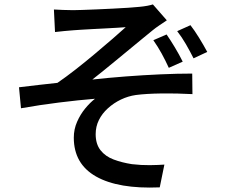

<svg xmlns="http://www.w3.org/2000/svg" viewBox="-20 -798 1040 869"><path d="M224 -755Q245 -754 266 -753Q287 -752 311 -752Q324 -752 352.5 -753Q381 -754 417.5 -755.5Q454 -757 492 -759Q530 -761 562 -763Q594 -765 611 -767Q632 -769 647.5 -772Q663 -775 672 -778L735 -706Q723 -698 703 -684.5Q683 -671 671 -661Q649 -643 621.5 -620.5Q594 -598 564.5 -573.5Q535 -549 505 -524.5Q475 -500 447.5 -477.5Q420 -455 398 -438Q470 -446 549 -452Q628 -458 705.5 -461.5Q783 -465 850 -465L851 -372Q778 -376 709.5 -375Q641 -374 595 -368Q560 -363 527.5 -347.5Q495 -332 468.5 -308Q442 -284 427.5 -254.5Q413 -225 413 -191Q413 -146 435 -118Q457 -90 494.5 -76Q532 -62 577 -55Q620 -50 658 -50.5Q696 -51 724 -53L703 50Q516 58 415 1Q314 -56 314 -175Q314 -213 329 -247Q344 -281 366 -307.5Q388 -334 410 -351Q336 -345 247.5 -334Q159 -323 75 -308L66 -403Q107 -408 154.5 -413.5Q202 -419 240 -423Q278 -449 321.5 -483Q365 -517 408.5 -553.5Q452 -590 489 -622Q526 -654 549 -675Q537 -674 512.5 -672.5Q488 -671 459 -669.5Q430 -668 401 -666.5Q372 -665 348.5 -663.5Q325 -662 312 -661Q293 -660 271 -657.5Q249 -655 229 -653ZM734 -642Q752 -616 771.5 -583.5Q791 -551 807 -519L744 -491Q729 -524 712 -555Q695 -586 674 -616ZM842 -684Q860 -661 881 -627Q902 -593 918 -563L856 -534Q840 -566 821.5 -598Q803 -630 782 -657Z"/></svg>

Font: Noto Sans SC Thin Medium
Style: Regular
Weight: 500
Version: Version 2.004-H2;hotconv 1.0.118;makeotfexe 2.5.65603